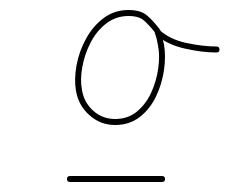

<svg xmlns="http://www.w3.org/2000/svg" viewBox="-20 -529 466 384"><path d="M120 -165Q114 -165 114 -171Q114 -177 120 -177Q166 -177 212 -177Q258 -177 304 -177Q304 -177 304 -177Q304 -177 304 -177Q310 -177 310 -171Q310 -165 304 -165Q258 -165 212 -165Q166 -165 120 -165Q120 -165 120 -165Q120 -165 120 -165ZM299 -463Q294 -459 290 -464Q279 -478 268.5 -487.5Q258 -497 237 -497Q212 -497 192.5 -482Q173 -467 161 -443.5Q149 -420 144.5 -394.5Q140 -369 144 -349Q148 -324 166.5 -307.5Q185 -291 210 -291Q236 -291 254 -306Q272 -321 282.5 -344Q293 -367 296.5 -392.5Q300 -418 296 -438Q294 -451 290 -462Q288 -467 292 -469Q296 -472 299 -469Q320 -450 353 -443Q386 -436 413 -436Q413 -436 413 -436Q413 -436 413 -436Q419 -436 419 -430Q419 -424 413 -424Q384 -424 349 -432Q314 -440 291 -460Q288 -463 294 -467Q300 -471 301 -466Q305 -454 308 -440Q312 -417 308 -389Q304 -361 292 -336Q280 -311 259.5 -295Q239 -279 210 -279Q181 -279 159 -298.5Q137 -318 132 -347Q128 -370 133 -398Q138 -426 152 -451.5Q166 -477 187.5 -493Q209 -509 237 -509Q261 -509 273.5 -498.5Q286 -488 299 -471Q303 -467 299 -463Z"/></svg>

Font: FRB American Cursive Thin
Style: Italic
Weight: 100
Italic angle: -25°
Version: Version 2.0;Modular Font Editor K font №1